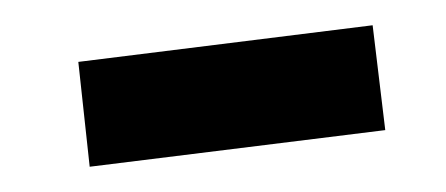

<svg xmlns="http://www.w3.org/2000/svg" viewBox="-20 -355 353 152"><path d="M42 -306 275 -335 285 -252 51 -223Z"/></svg>

Font: Piazzolla Thin
Style: Bold Italic
Weight: 700
Italic angle: -11.3°
Version: Version 2.005